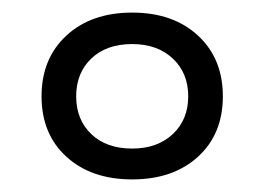

<svg xmlns="http://www.w3.org/2000/svg" viewBox="-20 -727 420 305"><path d="M190 -442Q125 -442 85.5 -478Q46 -514 46 -574Q46 -634 85.5 -670.5Q125 -707 190 -707Q255 -707 294.5 -670.5Q334 -634 334 -574Q334 -514 294.5 -478Q255 -442 190 -442ZM190 -491Q230 -491 254.5 -514Q279 -537 279 -574Q279 -611 254.5 -634Q230 -657 190 -657Q149 -657 125 -634Q101 -611 101 -574Q101 -537 125 -514Q149 -491 190 -491Z"/></svg>

Font: Asap Semi Expanded Medium
Style: Regular
Weight: 500
Width: 6
Designer: Pablo Cosgaya
Foundry: Omnibus-Type
Version: Version 3.001; ttfautohint (v1.8.4.7-5d5b)